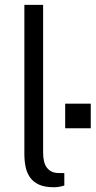

<svg xmlns="http://www.w3.org/2000/svg" viewBox="-20 -763 392 788"><path d="M201 5.5Q164 5.5 140.2 -5.2Q116.5 -16 103.2 -35Q90 -54 85 -78.5Q80 -103 80 -130V-743H157V-136.5Q157 -94 173 -74.2Q189 -54.5 215 -53L244 -52.5V-1.5Q233 2 221.5 3.8Q210 5.5 201 5.5ZM352.5 -337.5V-236.5H247.5V-337.5Z"/></svg>

Font: Public Sans Light
Style: Regular
Weight: 300
Designer: The Public Sans Project Authors: Dan O. Williams and USWDS (Libre Franklin designed by Pablo Impallari and Rodrigo Fuenz
Version: Version 1.007